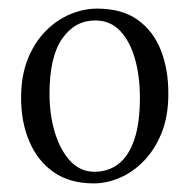

<svg xmlns="http://www.w3.org/2000/svg" viewBox="-20 -828 440 446"><path d="M197.5 -402Q142 -402 104.5 -428.2Q67 -454.5 47.8 -500.2Q28.5 -546 29 -603.5Q29.5 -654 45 -692Q60.5 -730 86.2 -756Q112 -782 143.2 -795Q174.5 -808 205.5 -808Q263.5 -808 300 -781.8Q336.5 -755.5 354 -710.5Q371.5 -665.5 371 -609Q371 -558 355.5 -519.5Q340 -481 314.8 -454.8Q289.5 -428.5 258.8 -415.2Q228 -402 197.5 -402ZM199.5 -429Q231.5 -429 255.2 -447.2Q279 -465.5 292 -503.8Q305 -542 305 -602Q305 -650 293.8 -690.5Q282.5 -731 259.5 -755.8Q236.5 -780.5 201 -780.5Q154 -780.5 124.5 -738.2Q95 -696 95 -610Q95 -561.5 107.5 -520.2Q120 -479 143.2 -454Q166.5 -429 199.5 -429Z"/></svg>

Font: Merriweather 96pt Light
Style: Regular
Weight: 300
Version: Version 2.100